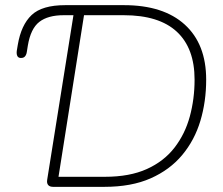

<svg xmlns="http://www.w3.org/2000/svg" viewBox="-20 -725 866 745"><path d="M186 0Q173 0 167 -7Q161 -14 163 -27L265 -666H227Q166 -666 132.5 -640Q99 -614 88 -548L84 -523Q83 -516 80 -510.5Q77 -505 72.5 -502.5Q68 -500 61 -500Q55 -500 51 -503Q47 -506 45.5 -512.5Q44 -519 45 -527L49 -551Q62 -628 102.5 -666.5Q143 -705 233 -705H461Q614 -705 697 -629.5Q780 -554 780 -416Q780 -331 757.5 -256Q735 -181 687 -123.5Q639 -66 564.5 -33Q490 0 385 0ZM207 -39H387Q483 -39 549.5 -69Q616 -99 657 -152Q698 -205 716.5 -273Q735 -341 735 -416Q735 -538 666 -602Q597 -666 460 -666H306Z"/></svg>

Font: Nunito ExtraLight ExtraLight
Style: Italic
Weight: 250
Italic angle: -9°
Version: Version 3.602